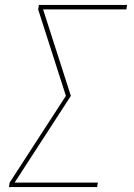

<svg xmlns="http://www.w3.org/2000/svg" viewBox="-20 -755 540 775"><path d="M16 0 19 -18 246 -368 134 -717 137 -735H493L490 -717H154L266 -368L39 -18H375L372 0Z"/></svg>

Font: Iosevka Curly Thin Oblique
Style: Regular
Weight: 100
Italic angle: -9°
Monospace: yes
Designer: Belleve Invis
Foundry: Belleve Invis
Version: Version 11.1.0; ttfautohint (v1.8.3)